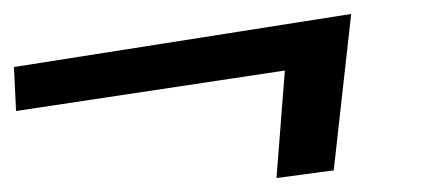

<svg xmlns="http://www.w3.org/2000/svg" viewBox="-90 -358 610 275"><path d="M-70 -262 -67 -199 318 -257 306 -103 388 -114 413 -338Z"/></svg>

Font: Gamestation Warped
Style: Regular
Weight: 400
Designer: Jonas Hecksher
Foundry: Jonas Hecksher, Playtypeª, e-types AS
Version: Version 1.003